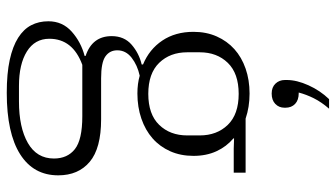

<svg xmlns="http://www.w3.org/2000/svg" viewBox="-238 -568 1017 582"><g transform="rotate(90 271.0 -276.5)"><path d="M261 212Q202 212 161 203Q120 194 94 177.5Q68 161 56 138Q44 115 44 86Q44 43 75.5 15Q107 -13 149 -24V-27Q89 -47 89 -106Q89 -144 115 -166.5Q141 -189 175 -197V-201Q129 -220 102.5 -259.5Q76 -299 76 -354Q76 -393 90 -424.5Q104 -456 128.5 -478Q153 -500 187.5 -512Q222 -524 263 -524Q304 -524 339 -512H503V-476H430L399 -477V-475Q424 -454 438 -423.5Q452 -393 452 -354Q452 -315 438 -283.5Q424 -252 399 -230Q374 -208 339 -196Q304 -184 263 -184Q233 -184 209 -191Q177 -184 154.5 -166.5Q132 -149 132 -123Q132 -100 150.5 -87Q169 -74 217 -74H341Q429 -74 470 -39.5Q511 -5 511 56Q511 131 447 171.5Q383 212 261 212ZM264 -217Q326 -217 358 -250Q390 -283 390 -335V-373Q390 -425 358 -458Q326 -491 264 -491Q202 -491 170 -458Q138 -425 138 -373V-335Q138 -283 170 -250Q202 -217 264 -217ZM97 83Q97 127 135.5 151Q174 175 240 175H287Q366 175 413 148Q460 121 460 69Q460 28 431.5 5.5Q403 -17 332 -17H176Q97 12 97 83ZM263 -591Q244 -591 233 -602.5Q222 -614 222 -631V-637Q222 -667 238 -702.5Q254 -738 280 -765H309Q289 -742 277.5 -719Q266 -696 260 -673H262Q283 -673 294.5 -662Q306 -651 306 -633V-630Q306 -613 294.5 -602Q283 -591 263 -591Z"/></g></svg>

Font: IBM Plex Serif Light
Style: Regular
Weight: 300
Designer: Mike Abbink, Paul van der Laan, Pieter van Rosmalen
Foundry: Bold Monday
Version: Version 3.001